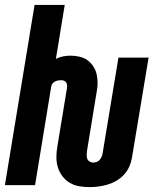

<svg xmlns="http://www.w3.org/2000/svg" viewBox="-26 -755 646 783"><path d="M340 8Q318 8 297 4.5Q276 1 258.5 -9.5Q241 -20 228.5 -36.5Q216 -53 210 -72.5Q204 -92 204 -114Q204 -136 208 -158L247 -395Q248 -401 247.5 -407.5Q247 -414 244 -418.5Q241 -423 235.5 -425.5Q230 -428 224 -428Q218 -428 211.5 -427Q205 -426 199 -423Q193 -420 188.5 -414.5Q184 -409 183 -403L117 0H-6L115 -735H238L202 -515Q216 -522 231 -525Q246 -528 261 -528Q279 -528 297.5 -524Q316 -520 330 -510Q344 -500 354 -485Q364 -470 368 -452.5Q372 -435 372 -416.5Q372 -398 368 -379L329 -141Q328 -133 327.5 -124.5Q327 -116 329.5 -108.5Q332 -101 339 -96.5Q346 -92 354 -92Q361 -92 368 -94.5Q375 -97 379.5 -102Q384 -107 387.5 -114Q391 -121 392 -127L457 -520H580L512 -111Q509 -93 501 -75Q493 -57 479.5 -42.5Q466 -28 449 -18Q432 -8 413.5 -2.5Q395 3 376.5 5.5Q358 8 340 8Z"/></svg>

Font: Iosevka Heavy Extended Oblique
Style: Regular
Weight: 900
Width: 7
Italic angle: -9°
Monospace: yes
Designer: Belleve Invis
Foundry: Belleve Invis
Version: Version 32.5.0; ttfautohint (v1.8.4)